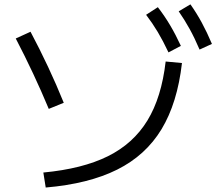

<svg xmlns="http://www.w3.org/2000/svg" viewBox="-20 -838 978 863"><path d="M724.6 -561.5 797.9 -554.7Q777.3 -375 706.1 -257.3Q634.8 -139.6 506.8 -75.7Q378.9 -11.7 185.5 4.9L174.8 -62.5Q350.6 -79.1 464.8 -135.7Q579.1 -192.4 642.6 -296.4Q706.1 -400.4 724.6 -561.5ZM50.8 -665 117.2 -695.3Q158.2 -618.2 195.8 -538.1Q233.4 -458 266.6 -376L199.2 -348.6Q132.8 -507.8 50.8 -665ZM636.7 -771.5 689.5 -805.7Q719.7 -766.6 744.6 -724.6Q769.5 -682.6 793 -631.8L737.3 -602.5Q712.9 -654.3 689 -694.3Q665 -734.4 636.7 -771.5ZM783.2 -787.1 835.9 -818.4Q864.3 -778.3 887.2 -735.8Q910.2 -693.4 932.6 -640.6L877 -615.2Q854.5 -668 832 -708.5Q809.6 -749 783.2 -787.1Z"/></svg>

Font: Pretendard JP Variable
Style: Regular
Weight: 400
Designer: Base glyphs from Inter by Rasmus Andersson; Hangul glyphs from Noto Sans CJK(Source Han Sans) by Jang Soo-young and Kang
Foundry: Kil Hyung-jin
Version: Version 1.307;Glyphs 3.2 (3192)